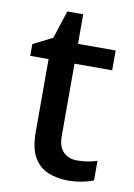

<svg xmlns="http://www.w3.org/2000/svg" viewBox="-78 -711 540 773"><g transform="rotate(10 191.5 -325.0)"><path d="M277 -76Q298 -76 320 -79.5Q342 -83 358 -89V-9Q340 -1 311.5 4.5Q283 10 254 10Q210 10 173 -5Q136 -20 114.5 -57Q93 -94 93 -160V-458H18V-506L97 -546L134 -660H199V-539H353V-458H199V-162Q199 -118 220.5 -97Q242 -76 277 -76Z"/></g></svg>

Font: Noto Sans Tamil Medium
Style: Regular
Weight: 500
Designer: Jelle Bosma - Monotype Design Team
Foundry: Monotype Imaging Inc.
Version: Version 2.004; ttfautohint (v1.8.4.7-5d5b)